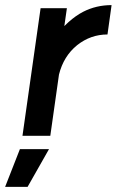

<svg xmlns="http://www.w3.org/2000/svg" viewBox="-31 -532 457 752"><path d="M-11 200H77L161 52H47ZM128 -500 57 0H166L200 -240Q218 -312 271 -355Q324 -397 390 -397L406 -512Q346 -512 295 -486Q266 -471 238 -446Q234 -443 230 -438.5Q226 -434 221 -430L231 -500Z"/></svg>

Font: Unageo
Style: SemiBold-Italic
Weight: 600
Designer: Richard Sepsi
Foundry: Richard Sepsi
Version: Version 2.000